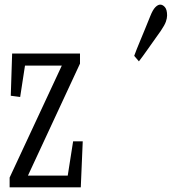

<svg xmlns="http://www.w3.org/2000/svg" viewBox="-20 -798 732 818"><path d="M21 0V-41.5L256.8 -547.4V-506.8L249 -518.6H164.1H63.5L91.8 -553.2L65.9 -384.8L25.9 -390.1L31.7 -569.8H320.8V-526.9L85.9 -21.5L93.3 -75.7V-49.8H185.1H291.5L263.2 -15.6L291.5 -195.8H332.5L324.2 0ZM551.8 -560.1Q562.5 -589.4 574 -616.5Q585.4 -643.6 596.9 -671.9Q608.4 -700.2 620.1 -729Q630.9 -756.3 641.8 -767.3Q652.8 -778.3 662.6 -778.3Q673.3 -778.3 682.6 -767.6Q691.9 -756.8 691.9 -732.4Q691.9 -720.7 686.8 -705.8Q681.6 -690.9 665 -666.5Q649.9 -645 634.3 -623.3Q618.7 -601.6 603.5 -579.8Q588.4 -558.1 571.8 -536.6Z"/></svg>

Font: Scarab Serif
Style: Regular
Weight: 400
Designer: John Roberts
Foundry: Scarab
Version: 1.0